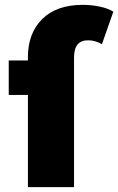

<svg xmlns="http://www.w3.org/2000/svg" viewBox="-20 -771 487 791"><path d="M95 0V-536Q95 -634 154 -692.5Q213 -751 321 -751Q356 -751 390 -744Q424 -737 447 -723L400 -589Q388 -596 373.5 -600.5Q359 -605 343 -605Q314 -605 299.5 -587.5Q285 -570 285 -534V0ZM16 -380V-522H195V-380Z"/></svg>

Font: MOST Montserrat ExtraBold
Style: Regular
Weight: 800
Designer: Julieta Ulanovsky
Foundry: Julieta Ulanovsky
Version: Version 8.000;March 11, 2024;FontCreator 15.0.0.2926 64-bit